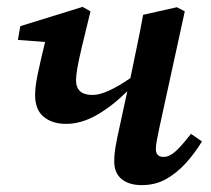

<svg xmlns="http://www.w3.org/2000/svg" viewBox="-20 -524 613 558"><path d="M172 -164Q132 -164 107 -184.5Q82 -205 82 -248Q82 -272 89.5 -308Q97 -344 111 -402L32 -408L39 -448L220 -504L243 -491Q227 -426 217.5 -386Q208 -346 204.5 -324.5Q201 -303 201 -291Q201 -248 249 -248Q269 -248 296.5 -260.5Q324 -273 359 -297L361 -307Q370 -351 379 -394Q388 -437 396 -481L494 -503L517 -491L443 -152Q439 -133 436 -117Q433 -101 433 -91Q433 -68 455 -68Q472 -68 489.5 -83.5Q507 -99 535 -135L567 -113Q547 -80 521 -51Q495 -22 463.5 -4Q432 14 392 14Q355 14 333.5 -3.5Q312 -21 312 -55Q312 -75 316 -98.5Q320 -122 326 -148L350 -259Q308 -217 262.5 -190.5Q217 -164 172 -164Z"/></svg>

Font: Source Serif 4 SmText Semibold
Style: Italic
Weight: 600
Italic angle: -12°
Designer: Frank Grießhammer
Foundry: Adobe
Version: Version 4.005;hotconv 1.1.0;makeotfexe 2.6.0